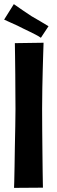

<svg xmlns="http://www.w3.org/2000/svg" viewBox="-24 -910 274 930"><path d="M48 -701 187 -703Q187 -703 186.5 -686.5Q186 -670 185 -640.5Q184 -611 183 -571Q182 -531 181 -483.5Q180 -436 180 -384Q180 -333 180.5 -279Q181 -225 181.5 -175Q182 -125 182.5 -85.5Q183 -46 183.5 -23.5Q184 -1 184 -1L44 0Q44 0 45 -28.5Q46 -57 46.5 -102Q47 -147 48 -198.5Q49 -250 50 -299Q51 -348 51 -382Q51 -417 50.5 -460.5Q50 -504 50 -549.5Q50 -595 49 -635.5Q48 -676 48 -701ZM174 -727Q161 -736 147 -743Q133 -750 119 -757Q105 -764 90 -771Q75 -779 60 -786Q45 -793 29 -800Q13 -807 -4 -815L43 -890Q64 -875 85.5 -860.5Q107 -846 128 -832Q150 -820 171 -807Q192 -794 211 -783Z"/></svg>

Font: Truculenta ExtraBold
Style: Regular
Weight: 800
Version: Version 1.002